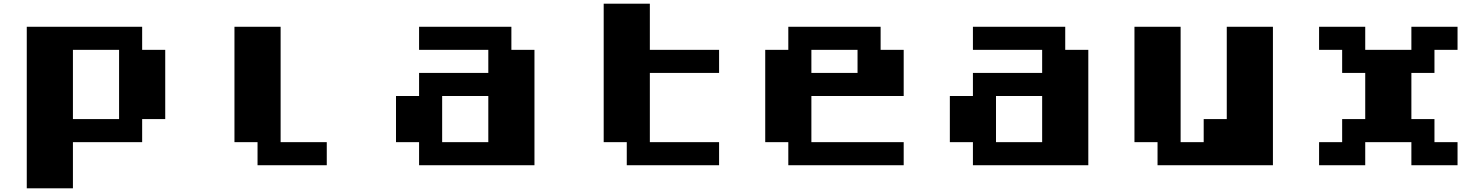

<svg xmlns="http://www.w3.org/2000/svg" viewBox="-20 -895 8040 1040"><path d="M125 -750H750V-625H875V-250H750V-125H375V125H125ZM375 -625V-250H625V-625Z M1250 -750H1500V-125H1750V0H1375V-125H1250Z M2250 -750H2750V-625H2875V0H2250V-125H2125V-375H2250V-500H2625V-625H2250ZM2375 -375V-125H2625V-375Z M3250 -875H3500V-625H3875V-500H3500V-125H3875V0H3375V-125H3250Z M4250 -750H4750V-625H4875V-375H4375V-125H4875V0H4250V-125H4125V-625H4250ZM4375 -625V-500H4625V-625Z M5250 -750H5750V-625H5875V0H5250V-125H5125V-375H5250V-500H5625V-625H5250ZM5375 -375V-125H5625V-375Z M6125 -750H6375V-125H6500V-250H6625V-750H6875V0H6250V-125H6125Z M7125 -750H7375V-625H7625V-750H7875V-625H7750V-500H7625V-250H7750V-125H7875V0H7625V-125H7375V0H7125V-125H7250V-250H7375V-500H7250V-625H7125Z"/></svg>

Font: Dogica
Style: Bold
Weight: 700
Monospace: yes
Designer: Roberto Mocci
Version: Version 001.000